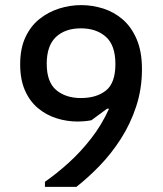

<svg xmlns="http://www.w3.org/2000/svg" viewBox="-20 -732 640 752"><path d="M156 -20Q202 -52 248.5 -94Q295 -136 336.5 -189Q378 -242 407 -306H399L338 -261Q322 -258 308.5 -257Q295 -256 284 -256Q241 -256 200.5 -269Q160 -282 128 -309Q96 -336 77.5 -378.5Q59 -421 59 -480Q59 -542 79.5 -586Q100 -630 134.5 -657.5Q169 -685 211.5 -698.5Q254 -712 298 -712Q342 -712 384.5 -698.5Q427 -685 461 -655.5Q495 -626 515.5 -578Q536 -530 536 -461Q536 -384 513.5 -315.5Q491 -247 453.5 -188.5Q416 -130 370.5 -83Q325 -36 279 0H156ZM432 -481Q432 -555 394.5 -588Q357 -621 297 -621Q235 -621 199 -587Q163 -553 163 -482Q163 -411 200 -379.5Q237 -348 297 -348Q358 -348 395 -377.5Q432 -407 432 -481Z"/></svg>

Font: AR One Sans Medium
Style: Regular
Weight: 500
Designer: Niteesh Yadav
Foundry: Niteesh Yadav
Version: Version 1.001;gftools[0.9.33]